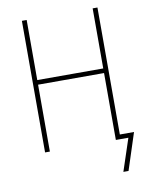

<svg xmlns="http://www.w3.org/2000/svg" viewBox="-96 -783 792 1026"><g transform="rotate(-10 300.0 -269.5)"><path d="M95 0V-714H121V-388H479V-714H505V-25H582L517 175H489L547 0H479V-363H121V0Z"/></g></svg>

Font: Noto Sans Mono Thin
Style: Regular
Weight: 100
Designer: Monotype Design Team
Foundry: Monotype Imaging Inc.
Version: Version 2.014